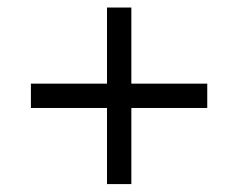

<svg xmlns="http://www.w3.org/2000/svg" viewBox="-20 -608 616 497"><path d="M320 -131.5V-328.5H516.5V-391.5H320V-588.5H257V-391.5H60V-328.5H257V-131.5Z"/></svg>

Font: Vela Sans
Style: Regular
Weight: 400
Designer: Principal design: Mikhail Sharanda - project Manrope.
Design modification: Ravid Balaliev
Foundry: Mikhail Sharanda
Version: Version 1.001